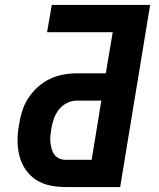

<svg xmlns="http://www.w3.org/2000/svg" viewBox="-20 -755 640 775"><path d="M244 0Q212 0 181 -6.5Q150 -13 125 -29.5Q100 -46 83 -71Q66 -96 58.5 -125.5Q51 -155 51 -187.5Q51 -220 57 -252Q61 -279 69.5 -306.5Q78 -334 94 -358.5Q110 -383 132.5 -403.5Q155 -424 181.5 -436.5Q208 -449 236 -454Q264 -459 291 -459H407L435 -625H170L189 -735H586L465 0ZM350 -110 389 -349H291Q271 -349 251 -339.5Q231 -330 217.5 -312.5Q204 -295 197 -274.5Q190 -254 187 -234Q185 -221 183.5 -207Q182 -193 183.5 -180Q185 -167 188.5 -154Q192 -141 199.5 -131Q207 -121 218.5 -115.5Q230 -110 244 -110Z"/></svg>

Font: Iosevka SS04 XBd Ex Obl
Style: Regular
Weight: 800
Width: 7
Italic angle: -9°
Monospace: yes
Designer: Belleve Invis
Foundry: Belleve Invis
Version: Version 19.0.0; ttfautohint (v1.8.4)